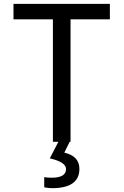

<svg xmlns="http://www.w3.org/2000/svg" viewBox="-20 -734 640 994"><path d="M345.2 0H253.9V-633.8H49.8V-713.9H548.8V-633.8H345.2ZM209 235.8V183.1Q225.1 186 248 186Q321.8 186 321.8 141.1Q321.8 105 237.8 85.9L282.2 0H340.8L313 56.2Q391.1 74.2 391.1 140.1Q391.1 240.2 249 240.2Q232.4 240.2 209 235.8Z"/></svg>

Font: Apple Sans Adjectives
Style: Regular
Weight: 400
Monospace: yes
Foundry: Apple Sans Adjectives
Version: Version 0.01